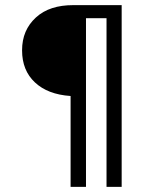

<svg xmlns="http://www.w3.org/2000/svg" viewBox="-20 -606 585 748"><path d="M454 122V-586H265C205 -586 156 -571 120 -538C84 -505 66 -463 66 -410C66 -357 83 -316 116 -285C149 -254 195 -236 255 -232V122H315V-535H395V122Z"/></svg>

Font: Iranian Sans 
Style: Regular
Weight: 400
Designer: Hooman Mehr, Hadi Navid in Neviseh Pardaz Co. Ltd. (http://nevisa.com)
Foundry: http://font-store.ir
Version: 5.0.0 build 1/7/1393